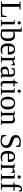

<svg xmlns="http://www.w3.org/2000/svg" viewBox="2802 -3546 754 6399"><g transform="rotate(90 3179.5 -347.0)"><path d="M308.1 -628.9 207 -616.2V-42H335.9Q439.9 -42 488.8 -51.8L519 -188H550.8L542 0H28.8V-25.9L112.8 -39.1V-616.2L28.8 -628.9V-654.8H308.1Z M795.9 -608.9Q795.9 -587.4 780.3 -571.8Q764.6 -556.2 742.7 -556.2Q721.2 -556.2 705.6 -571.8Q689.9 -587.4 689.9 -608.9Q689.9 -630.9 705.6 -646.5Q721.2 -662.1 742.7 -662.1Q764.6 -662.1 780.3 -646.5Q795.9 -630.9 795.9 -608.9ZM791 -34.2 869.6 -22V0H631.8V-22L710 -34.2V-424.8L645 -437V-459H791Z M1262.7 -242.2Q1262.7 -332 1231.4 -376Q1200.2 -419.9 1134.8 -419.9Q1106 -419.9 1077.6 -414.8Q1049.3 -409.7 1036.6 -403.8V-40Q1077.6 -32.2 1134.8 -32.2Q1202.1 -32.2 1232.4 -85Q1262.7 -137.7 1262.7 -242.2ZM955.6 -660.2 888.7 -671.9V-693.8H1036.6V-529.8Q1036.6 -503.4 1033.7 -433.1Q1082.5 -471.2 1156.7 -471.2Q1250.5 -471.2 1300.5 -414.3Q1350.6 -357.4 1350.6 -242.2Q1350.6 -118.7 1295.7 -54.4Q1240.7 9.8 1136.7 9.8Q1094.7 9.8 1044.2 0.5Q993.7 -8.8 955.6 -23.9Z M1515.6 -231V-222.2Q1515.6 -154.8 1530.5 -117.4Q1545.4 -80.1 1576.4 -60.5Q1607.4 -41 1657.7 -41Q1684.1 -41 1720.2 -45.4Q1756.3 -49.8 1779.8 -55.2V-27.8Q1756.3 -12.7 1716.1 -1.5Q1675.8 9.8 1633.8 9.8Q1526.9 9.8 1477.3 -47.9Q1427.7 -105.5 1427.7 -232.9Q1427.7 -353 1478 -412.1Q1528.3 -471.2 1621.6 -471.2Q1797.9 -471.2 1797.9 -271V-231ZM1621.6 -432.1Q1570.8 -432.1 1543.7 -391.1Q1516.6 -350.1 1516.6 -270H1712.9Q1712.9 -357.4 1690.4 -394.8Q1668 -432.1 1621.6 -432.1Z M2156.7 -471.2V-347.2H2135.7L2107.4 -400.9Q2083 -400.9 2049.6 -394.3Q2016.1 -387.7 1991.7 -377V-34.2L2070.3 -22V0H1852.5V-22L1910.6 -34.2V-424.8L1852.5 -437V-459H1986.3L1990.7 -401.9Q2020 -426.3 2070.1 -448.7Q2120.1 -471.2 2149.4 -471.2Z M2392.6 -469.2Q2467.8 -469.2 2503.2 -438.5Q2538.6 -407.7 2538.6 -344.2V-34.2L2595.7 -22V0H2469.7L2460.4 -45.9Q2404.8 9.8 2318.4 9.8Q2200.7 9.8 2200.7 -127Q2200.7 -172.9 2218.5 -202.9Q2236.3 -232.9 2275.4 -248.8Q2314.5 -264.6 2388.7 -266.1L2457.5 -268.1V-339.8Q2457.5 -387.2 2440.2 -409.7Q2422.9 -432.1 2386.7 -432.1Q2337.9 -432.1 2297.4 -409.2L2280.8 -352.1H2253.4V-452.1Q2332.5 -469.2 2392.6 -469.2ZM2457.5 -233.9 2393.6 -231.9Q2328.1 -229.5 2304.9 -206.5Q2281.7 -183.6 2281.7 -129.9Q2281.7 -43.9 2351.6 -43.9Q2384.8 -43.9 2408.9 -51.5Q2433.1 -59.1 2457.5 -70.8Z M2772.5 9.8Q2725.6 9.8 2702.4 -18.1Q2679.2 -45.9 2679.2 -96.2V-418H2619.1V-439.9L2680.2 -459L2729.5 -563H2760.3V-459H2865.2V-418H2760.3V-105Q2760.3 -73.2 2774.7 -57.1Q2789.1 -41 2812.5 -41Q2840.8 -41 2881.3 -48.8V-17.1Q2864.3 -5.4 2832 2.2Q2799.8 9.8 2772.5 9.8Z M3072.3 -608.9Q3072.3 -587.4 3056.6 -571.8Q3041 -556.2 3019 -556.2Q2997.6 -556.2 2981.9 -571.8Q2966.3 -587.4 2966.3 -608.9Q2966.3 -630.9 2981.9 -646.5Q2997.6 -662.1 3019 -662.1Q3041 -662.1 3056.6 -646.5Q3072.3 -630.9 3072.3 -608.9ZM3067.4 -34.2 3146 -22V0H2908.2V-22L2986.3 -34.2V-424.8L2921.4 -437V-459H3067.4Z M3627 -231.9Q3627 9.8 3412.1 9.8Q3308.6 9.8 3255.9 -52.2Q3203.1 -114.3 3203.1 -231.9Q3203.1 -348.1 3255.9 -409.7Q3308.6 -471.2 3416 -471.2Q3520.5 -471.2 3573.7 -410.9Q3627 -350.6 3627 -231.9ZM3539.1 -231.9Q3539.1 -337.4 3508.3 -384.8Q3477.5 -432.1 3412.1 -432.1Q3348.1 -432.1 3319.6 -386.7Q3291 -341.3 3291 -231.9Q3291 -121.1 3320.1 -75Q3349.1 -28.8 3412.1 -28.8Q3476.6 -28.8 3507.8 -76.7Q3539.1 -124.5 3539.1 -231.9Z M3823.2 -421.9Q3860.8 -443.4 3903.3 -457.3Q3945.8 -471.2 3974.1 -471.2Q4033.7 -471.2 4064 -436.5Q4094.2 -401.9 4094.2 -335.9V-34.2L4149.9 -22V0H3952.1V-22L4013.2 -34.2V-327.1Q4013.2 -367.7 3993.4 -390.9Q3973.6 -414.1 3932.1 -414.1Q3888.2 -414.1 3824.2 -399.9V-34.2L3886.2 -22V0H3688V-22L3743.2 -34.2V-424.8L3688 -437V-459H3818.8Z M4482.9 -176.3H4514.6L4531.7 -87.9Q4549.8 -64.9 4594 -47.4Q4638.2 -29.8 4681.2 -29.8Q4749.5 -29.8 4787.8 -64.7Q4826.2 -99.6 4826.2 -161.1Q4826.2 -196.3 4811.3 -219.2Q4796.4 -242.2 4772.2 -258.1Q4748 -273.9 4717.3 -284.9Q4686.5 -295.9 4654.1 -307.1Q4621.6 -318.4 4590.8 -332Q4560.1 -345.7 4535.9 -366.7Q4511.7 -387.7 4496.8 -418.7Q4481.9 -449.7 4481.9 -495.1Q4481.9 -573.2 4540.5 -617.7Q4599.1 -662.1 4703.1 -662.1Q4782.2 -662.1 4875 -641.1V-504.9H4843.3L4826.2 -585Q4776.4 -621.1 4703.1 -621.1Q4637.7 -621.1 4600.8 -594.5Q4564 -567.9 4564 -521Q4564 -489.3 4578.9 -468.3Q4593.8 -447.3 4617.9 -432.4Q4642.1 -417.5 4673.1 -406.7Q4704.1 -396 4736.6 -384.5Q4769 -373 4800 -358.6Q4831.1 -344.2 4855.2 -322Q4879.4 -299.8 4894.3 -267.8Q4909.2 -235.8 4909.2 -189Q4909.2 -94.2 4851.1 -42.2Q4793 9.8 4683.6 9.8Q4630.9 9.8 4577.6 0.5Q4524.4 -8.8 4482.9 -24.9Z M5098.1 -231V-222.2Q5098.1 -154.8 5113 -117.4Q5127.9 -80.1 5158.9 -60.5Q5189.9 -41 5240.2 -41Q5266.6 -41 5302.7 -45.4Q5338.9 -49.8 5362.3 -55.2V-27.8Q5338.9 -12.7 5298.6 -1.5Q5258.3 9.8 5216.3 9.8Q5109.4 9.8 5059.8 -47.9Q5010.3 -105.5 5010.3 -232.9Q5010.3 -353 5060.5 -412.1Q5110.8 -471.2 5204.1 -471.2Q5380.4 -471.2 5380.4 -271V-231ZM5204.1 -432.1Q5153.3 -432.1 5126.2 -391.1Q5099.1 -350.1 5099.1 -270H5295.4Q5295.4 -357.4 5272.9 -394.8Q5250.5 -432.1 5204.1 -432.1Z M5739.3 -471.2V-347.2H5718.3L5689.9 -400.9Q5665.5 -400.9 5632.1 -394.3Q5598.6 -387.7 5574.2 -377V-34.2L5652.8 -22V0H5435.1V-22L5493.2 -34.2V-424.8L5435.1 -437V-459H5568.8L5573.2 -401.9Q5602.5 -426.3 5652.6 -448.7Q5702.6 -471.2 5731.9 -471.2Z M5933.1 -608.9Q5933.1 -587.4 5917.5 -571.8Q5901.9 -556.2 5879.9 -556.2Q5858.4 -556.2 5842.8 -571.8Q5827.1 -587.4 5827.1 -608.9Q5827.1 -630.9 5842.8 -646.5Q5858.4 -662.1 5879.9 -662.1Q5901.9 -662.1 5917.5 -646.5Q5933.1 -630.9 5933.1 -608.9ZM5928.2 -34.2 6006.8 -22V0H5769V-22L5847.2 -34.2V-424.8L5782.2 -437V-459H5928.2Z M6135.7 -418H6056.6V-441.9L6135.7 -460.9V-493.2Q6135.7 -594.7 6176 -649.4Q6216.3 -704.1 6289.1 -704.1Q6326.7 -704.1 6358.9 -694.8V-594.7H6335L6313 -654.8Q6296.4 -665 6272.9 -665Q6242.2 -665 6229.5 -637.7Q6216.8 -610.4 6216.8 -535.2V-459H6338.9V-418H6216.8V-38.1L6315.9 -22V0H6067.9V-22L6135.7 -38.1Z"/></g></svg>

Font: Liberation Serif
Style: Regular
Weight: 400
Designer: Steve Matteson
Foundry: Ascender Corporation
Version: Version 2.1.5